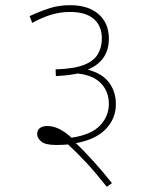

<svg xmlns="http://www.w3.org/2000/svg" viewBox="-20 -652 591 739"><path d="M94 -590Q135 -609 171 -620.5Q207 -632 250 -632Q320 -632 359.5 -597.5Q399 -563 399 -503Q399 -418 318 -384Q374 -369 400 -334Q426 -299 426 -251Q426 -196 387.5 -155.5Q349 -115 272 -101Q306 -69 343.5 -27Q381 15 411 53L391 67Q350 15 313 -25Q276 -65 242 -96Q220 -94 196 -94Q154 -94 138.5 -107.5Q123 -121 123 -135Q123 -152 134 -159.5Q145 -167 162 -167Q207 -167 255 -122Q331 -133 365 -169Q399 -205 399 -252Q399 -299 369.5 -330.5Q340 -362 280 -369Q265 -366 246 -363.5Q227 -361 195 -359L194 -385Q264 -387 302.5 -402Q341 -417 356.5 -443.5Q372 -470 372 -503Q372 -553 340.5 -579.5Q309 -606 250 -606Q213 -606 179 -596Q145 -586 104 -564Z"/></svg>

Font: Noto Sans Devanagari Thin
Style: Regular
Weight: 100
Designer: Jelle Bosma - Monotype Design Team
Foundry: Monotype Imaging Inc.
Version: Version 2.004; ttfautohint (v1.8.4.7-5d5b)